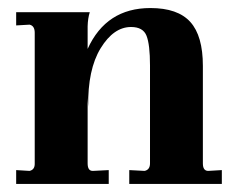

<svg xmlns="http://www.w3.org/2000/svg" viewBox="-20 -455 579 475"><path d="M528.8 0H299.8V-34.2L337.9 -32.2Q351.1 -35.2 351.1 -50.8V-293Q351.1 -344.7 342.5 -366.5Q334 -388.2 304.2 -388.2Q261.2 -388.2 229 -335.7Q196.8 -283.2 198.2 -190.9L196.8 -212.9V-50.8Q196.8 -31.7 210 -32.2L249 -34.2V0H20V-34.2L53.2 -32.2Q66.4 -35.2 65.9 -50.8V-374Q65.9 -391.1 53.2 -394L20 -392.1V-424.8H202.1Q197.3 -409.7 196.8 -390.1V-334Q242.7 -435.1 352.1 -435.1Q419.9 -435.1 450.9 -400.6Q481.9 -366.2 481.9 -292V-50.8Q481.9 -32.2 495.1 -32.2L528.8 -34.2Z"/></svg>

Font: Unna-Bold
Style: Bold
Weight: 700
Designer: Jorge de Buen U.
Foundry: Omnibus-Type
Version: Version 2.006;PS 002.006;hotconv 1.0.70;makeotf.lib2.5.58329